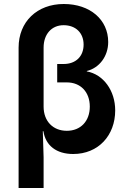

<svg xmlns="http://www.w3.org/2000/svg" viewBox="-20 -760 640 960"><path d="M73 180H198V26L194 -104H197C208 -32 262 10 346 10C472 10 556 -83 556 -208C556 -307 497 -388 414 -403V-405C476 -420 521 -478 521 -550C521 -662 430 -740 299 -740C165 -740 73 -651 73 -522ZM314 -106C245 -106 198 -154 198 -227V-522C198 -589 238 -634 298 -634C359 -634 398 -595 398 -537C398 -478 359 -440 298 -440H266V-348H314C383 -348 429 -300 429 -227C429 -154 383 -106 314 -106Z"/></svg>

Font: JetBrains Mono
Style: Bold
Weight: 558
Monospace: yes
Designer: Philipp Nurullin, Konstantin Bulenkov
Foundry: JetBrains
Version: Version 2.305